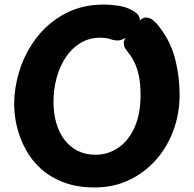

<svg xmlns="http://www.w3.org/2000/svg" viewBox="-20 -803 850 843"><path d="M561.6 -757.1Q576.6 -749.2 585.2 -738.7Q593.9 -728.2 593.9 -715.2Q593.9 -707.2 584.6 -692.4Q575.2 -677.6 560.7 -662Q546.2 -646.4 529.2 -635.9Q512.2 -625.4 496.7 -625.3Q479 -625.7 463.3 -631.6Q447.7 -637.4 420.1 -637.4Q371.4 -637.4 333.2 -614.2Q294.9 -590.9 268.7 -551.4Q242.6 -511.9 228.7 -461.5Q214.9 -411.1 214.9 -356.1Q214.9 -305.1 227.3 -262.4Q239.7 -219.8 263.4 -188.7Q287.2 -157.7 321.5 -140.6Q355.8 -123.6 398.8 -123.6Q454.6 -123.6 499.4 -154.2Q544.2 -184.9 570.7 -243.4Q597.2 -302 597.2 -385.6Q597.2 -434.2 590 -468.6Q582.8 -502.9 571.2 -527.1Q559.7 -551.2 546.2 -568.1Q539.3 -577.4 531.4 -588.3Q523.4 -599.1 523.4 -614Q523.4 -624.6 534.4 -643.2Q545.4 -661.8 561.8 -680.9Q578.1 -700.1 593.6 -713.1Q609.1 -726 617.9 -726Q635.4 -726 648.3 -717Q661.1 -708 671.6 -695Q682 -682 689.8 -671Q732.9 -611.2 750.7 -537.4Q768.6 -463.6 768.6 -386.6Q768.6 -304.6 741.7 -231.2Q714.8 -157.8 664.9 -101.3Q615.1 -44.8 546.8 -12.4Q478.6 20 395.2 20Q318.1 20 259.3 -2.5Q200.4 -25 159.1 -62.7Q117.8 -100.4 92.2 -148.1Q66.6 -195.7 54.4 -246.2Q42.3 -296.8 42.3 -343.4Q42.3 -422.7 68.2 -500.7Q94 -578.8 144.8 -642.7Q195.6 -706.7 268.9 -744.8Q342.2 -783 437.2 -783Q464.2 -783 499.3 -777.9Q534.3 -772.8 561.6 -757.1Z"/></svg>

Font: Playpen Sans Hebrew
Style: Regular
Weight: 400
Designer: Tom Grace, Laura Meseguer, Veronika Burian, José Scaglione
Foundry: TypeTogether
Version: Version 2.000